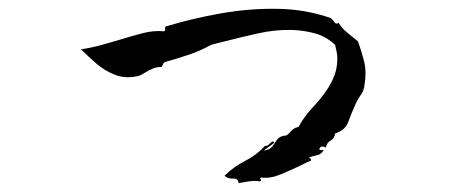

<svg xmlns="http://www.w3.org/2000/svg" viewBox="-20 -439 1040 436"><path d="M807 -241Q805 -231 799 -223Q793 -215 788 -204Q778 -182 771 -162.5Q764 -143 741 -136Q740 -125 731 -120Q722 -115 720 -104Q708 -110 705 -100Q706 -98 709 -98Q713 -99 715 -98Q709 -88 700 -86.5Q691 -85 681 -81Q681 -81 684 -79.5Q687 -78 686 -74Q680 -72 673 -68.5Q666 -65 658 -61Q639 -52 616 -42.5Q593 -33 573 -36Q569 -34 572 -32Q574 -29 571 -27Q560 -29 548 -27.5Q536 -26 522 -23Q521 -34 509 -33.5Q497 -33 490 -40Q510 -60 536.5 -73.5Q563 -87 582 -108Q586 -107 589 -109.5Q592 -112 594 -114Q600 -121 603 -115Q599 -112 589 -104.5Q579 -97 579 -97Q593 -99 598.5 -106.5Q604 -114 609 -121.5Q614 -129 626 -131Q631 -130 638 -138Q641 -142 645.5 -145.5Q650 -149 658 -151Q671 -175 690.5 -195.5Q710 -216 725 -239Q734 -253 740 -269.5Q746 -286 746 -306Q746 -314 744.5 -321Q743 -328 741 -337Q721 -356 696 -363Q671 -370 643 -371Q605 -372 565 -363Q525 -354 490 -345Q482 -343 474 -341Q466 -339 459 -337Q436 -324 409.5 -315Q383 -306 354 -298Q351 -296 350 -293Q349 -290 347 -287Q336 -287 327.5 -283.5Q319 -280 311 -275Q306 -272 301.5 -269.5Q297 -267 292 -266Q265 -260 241.5 -269Q218 -278 199 -294.5Q180 -311 164 -327Q190 -331 213 -337.5Q236 -344 256 -350Q282 -358 305.5 -364Q329 -370 352 -368Q356 -368 355 -373Q354 -378 357 -379Q416 -397 481 -408.5Q546 -420 610 -419Q674 -418 731 -398Q733 -396 737 -392Q739 -389 741.5 -386.5Q744 -384 749 -387Q757 -374 769 -364.5Q781 -355 793 -345Q801 -323 807 -299Q813 -275 807 -241Z"/></svg>

Font: Yuji Syuku
Style: Regular
Weight: 400
Designer: Kataoka Yuji
Foundry: Kinuta Font Factory
Version: Version 3.002